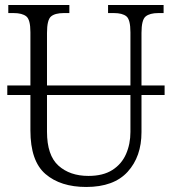

<svg xmlns="http://www.w3.org/2000/svg" viewBox="-20 -734 685 764"><path d="M323 10Q221 10 161 -41.5Q101 -93 101 -215V-356H9V-394H101V-606Q101 -656 84.5 -669Q68 -682 34 -682H13V-714H256V-682H234Q199 -682 183 -668.5Q167 -655 167 -603V-394H499V-605Q499 -656 483 -669Q467 -682 433 -682H410V-714H631V-682H610Q576 -682 559.5 -668.5Q543 -655 543 -603V-394H635V-356H543V-208Q543 -111 488 -50.5Q433 10 323 10ZM167 -210Q167 -116 212.5 -75Q258 -34 332 -34Q390 -34 427 -57.5Q464 -81 481.5 -121Q499 -161 499 -209V-356H167Z"/></svg>

Font: Noto Serif SemiCondensed Light
Style: Regular
Weight: 300
Width: 4
Designer: Monotype Design Team
Foundry: Monotype Imaging Inc.
Version: Version 2.013